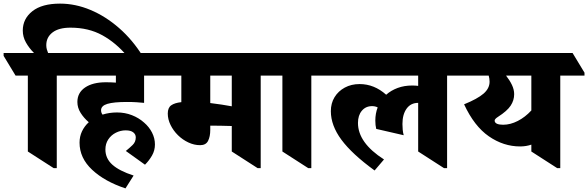

<svg xmlns="http://www.w3.org/2000/svg" viewBox="-94 -920 3253 1062"><path d="M203 10 60 -82V-502H-8L-74 -611V-627H94Q67 -654 49.5 -685Q32 -716 32 -751Q32 -816 85 -858Q138 -900 238 -900Q323 -900 406.5 -865Q490 -830 564.5 -765Q639 -700 695 -610H609Q548 -683 472 -725Q396 -767 296 -767Q231 -767 196.5 -740.5Q162 -714 162 -670Q162 -658 165 -647Q168 -636 172 -627H288L354 -518V-502H220V10Z M600 122Q485 84 415.5 19Q346 -46 346 -131Q346 -165 359.5 -193.5Q373 -222 397 -244Q370 -267 352 -295.5Q334 -324 334 -356Q334 -407 376.5 -436Q419 -465 492 -465Q507 -465 520.5 -464.5Q534 -464 547 -463V-502H272L206 -611V-627H800L866 -518V-502H703V-351Q685 -353 661 -354.5Q637 -356 608 -356Q535 -356 500 -345.5Q465 -335 465 -310Q465 -297 473 -286Q511 -298 553 -298Q597 -298 635.5 -283Q674 -268 703 -242Q731 -218 747 -186.5Q763 -155 763 -121Q763 -88 747 -60Q731 -32 708 -9L602 -85Q622 -101 639.5 -118Q657 -135 657 -160Q657 -177 643 -188Q629 -199 601 -199Q573 -199 547 -186Q521 -173 505 -149Q489 -125 489 -93Q489 -44 527 -9.5Q565 25 645 51Z M1013 -117Q980 -117 948 -132Q916 -147 890.5 -172Q865 -197 849.5 -228.5Q834 -260 834 -292Q834 -324 853 -337.5Q872 -351 909 -355V-502H778L712 -611V-627H1416L1482 -518V-502H1348V10H1331L1188 -82V-223Q1159 -224 1127 -224.5Q1095 -225 1076 -225H1069V-201Q1069 -165 1057 -141Q1045 -117 1013 -117ZM1069 -350Q1101 -346 1131.5 -341.5Q1162 -337 1188 -332V-502H1069Z M1611 10 1468 -82V-502H1400L1334 -611V-627H1696L1762 -518V-502H1628V10Z M1978 23Q1853 -68 1794.5 -147Q1736 -226 1736 -305Q1736 -349 1756.5 -382.5Q1777 -416 1813 -435.5Q1849 -455 1895 -455Q1976 -455 2042 -396Q2069 -420 2105.5 -433.5Q2142 -447 2185 -447Q2203 -447 2219 -445V-502H1680L1614 -611V-627H2447L2513 -518V-502H2379V10H2362L2219 -82V-351Q2178 -351 2155 -319Q2132 -287 2132 -234Q2132 -218 2133.5 -202Q2135 -186 2139 -172L1987 -207Q1982 -227 1982 -253Q1982 -292 1995 -326Q1981 -333 1964 -333Q1929 -333 1907.5 -307.5Q1886 -282 1886 -240Q1886 -130 2030 -38Z M2783 -110Q2691 -110 2610 -166Q2529 -222 2473 -343Q2547 -373 2580.5 -402Q2614 -431 2614 -468Q2614 -486 2609 -502H2431L2365 -611V-627H3073L3139 -518V-502H3005V10H2988L2845 -82V-120Q2816 -110 2783 -110ZM2656 -235Q2669 -230 2689 -230Q2729 -230 2770 -251Q2811 -272 2845 -309V-502H2705Q2726 -475 2738 -449.5Q2750 -424 2750 -399Q2750 -365 2730.5 -335.5Q2711 -306 2661 -274Q2642 -262 2642 -253Q2642 -241 2656 -235Z"/></svg>

Font: Noto Serif Devanagari Black
Style: Regular
Weight: 900
Designer: Universal Thirst, Indian Type Foundry and the Monotype Design Team
Foundry: Monotype Imaging Inc.
Version: Version 2.004; ttfautohint (v1.8.4.7-5d5b)